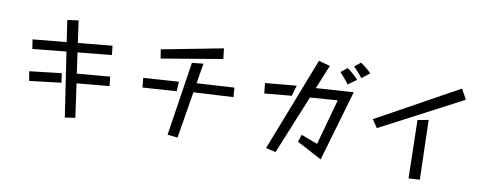

<svg xmlns="http://www.w3.org/2000/svg" viewBox="-70 -1185 4100 1605"><g transform="rotate(10 1980.0 -383.0)"><path d="M444 -489 159 -461 147 -540 432 -567 405 -750 499 -763 525 -576 815 -604 823 -526 536 -498 561 -322 840 -346 849 -267 573 -242 613 44 526 57ZM166 -273 437 -304 448 -225 179 -193Z M1217 -644 1736 -744 1746 -655 1229 -568ZM1493 -578 1589 -588 1561 -417 1879 -436 1885 -356 1548 -338 1483 58 1397 49ZM1114 -384 1413 -404 1409 -322 1122 -303Z M2910 -698Q2896 -717 2872.5 -743Q2849 -769 2834 -784L2885 -825Q2908 -810 2932.5 -790.5Q2957 -771 2976 -750ZM2501 -145 2641 -93 2748 -481 2515 -464 2311 35 2227 16 2536 -779 2633 -753 2550 -550 2868 -571 2693 30 2481 -83ZM2806 -626Q2790 -649 2767.5 -675Q2745 -701 2729 -718L2783 -761Q2804 -748 2831 -724Q2858 -700 2878 -678ZM2124 -518 2389 -542 2363 -452 2133 -431Z M3064 -377 3754 -758 3802 -672 3110 -309ZM3433 -435 3525 -452 3539 53 3444 59Z"/></g></svg>

Font: Stick
Style: Regular
Weight: 400
Designer: Fontworks Inc.
Foundry: Fontworks Inc.
Version: Version 1.100